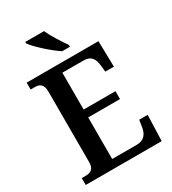

<svg xmlns="http://www.w3.org/2000/svg" viewBox="-220 -1045 1038 1160"><g transform="rotate(-30 299.0 -465.5)"><path d="M310 -771H364V-784C337 -822 295 -886 276 -931H145V-921C168 -886 254 -807 310 -771ZM29 0H559L565 -180H506L499 -135C493 -91 471 -56 419 -56H246V-346H468V-401H246V-658H395C446 -658 465 -626 469 -579L474 -534H534L530 -714H29V-666H55C88 -666 116 -658 116 -600V-109C116 -61 91 -48 56 -48H29Z"/></g></svg>

Font: Noto Serif Khmer SemiCondensed SemiBold
Style: Regular
Weight: 600
Width: 4
Designer: Danh Hong and the Monotype Design Team
Foundry: Monotype Imaging Inc.
Version: Version 2.004